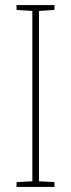

<svg xmlns="http://www.w3.org/2000/svg" viewBox="-20 -734 278 754"><path d="M194 0V-19L133 -22V-691L194 -695V-714H45V-695L107 -691V-22L45 -19V0Z"/></svg>

Font: Noto Sans Gujarati UI Condensed Thin
Style: Regular
Weight: 100
Width: 3
Designer: Jelle Bosma - Monotype Design Team, Universal Thirst
Foundry: Monotype Imaging Inc.
Version: Version 2.106